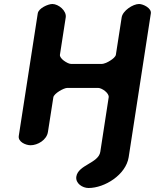

<svg xmlns="http://www.w3.org/2000/svg" viewBox="-20 -727 775 961"><path d="M362 157C357 191 393 214 423 214C504 214 610 148 624 60L735 -660C739 -686 697 -707 676 -707C645 -707 594 -673 589 -640L560 -453C557 -434 508 -407 490 -407H336C318 -407 277 -434 280 -453L309 -640C314 -673 273 -707 242 -707C221 -707 173 -686 169 -660L74 -47C69 -17 109 0 133 0C168 0 214 -26 220 -67L247 -240C250 -259 299 -287 317 -287H471C490 -287 527 -261 524 -240L482 33C473 90 371 98 362 157Z"/></svg>

Font: Asimov Print
Style: Regular
Weight: 500
Designer: Google
Version: Version 2.000980: 2014